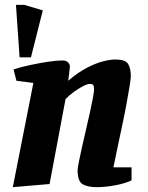

<svg xmlns="http://www.w3.org/2000/svg" viewBox="-20 -764 610 794"><path d="M61 -527 46 -744H80L157 -721L108 -527ZM33 10 118 -421 48 -430 36 -477Q67 -487 104.5 -495Q142 -503 178 -508.5Q214 -514 238 -514Q253 -514 261 -506.5Q269 -499 269 -488Q269 -484 267.5 -472.5Q266 -461 264.5 -449Q263 -437 262 -430Q303 -465 340 -484Q377 -503 407 -510.5Q437 -518 457 -518Q498 -518 509.5 -500Q521 -482 521 -449Q521 -438 516 -408Q511 -378 503.5 -336.5Q496 -295 486 -248.5Q476 -202 466.5 -156Q457 -110 449 -72H524V-18Q496 -5 455.5 2.5Q415 10 380 10Q343 10 322 -2Q301 -14 301 -60Q301 -69 306 -94Q311 -119 318.5 -153Q326 -187 335 -225Q344 -263 351.5 -297.5Q359 -332 364 -358Q369 -384 369 -394Q369 -403 367 -410Q365 -417 351 -417Q341 -417 323 -407.5Q305 -398 285.5 -384Q266 -370 251 -354L185 -3Z"/></svg>

Font: Manuale ExtraBold
Style: Italic
Weight: 800
Italic angle: -11°
Designer: Eduardo Tunni / Pablo Cosgaya
Foundry: Eduardo Tunni / Pablo Cosgaya
Version: Version 1.002